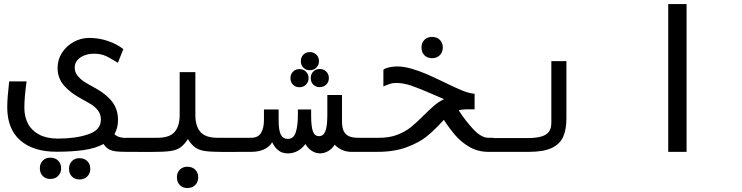

<svg xmlns="http://www.w3.org/2000/svg" viewBox="-20 -745 3640 942"><path d="M15.5 -219Q15.5 -263 25 -345.5H110.5Q99.5 -268.5 99.5 -216.5Q99.5 -171 118 -137Q136.5 -103 173.5 -84Q210.5 -65 264 -65Q351 -65 413 -86Q475 -107 475 -158Q475 -182 463 -199.5Q451 -217 433.2 -229Q415.5 -241 384 -257.5Q327.5 -287.5 295 -324.2Q262.5 -361 262.5 -411.5Q262.5 -452.5 284.2 -486.2Q306 -520 341.8 -539.5Q377.5 -559 418 -559Q465.5 -559 510 -543.8Q554.5 -528.5 585 -504L558.5 -437L540.5 -447.5Q516.5 -462 503.2 -468.5Q490 -475 475.2 -478.2Q460.5 -481.5 439 -481.5Q417.5 -481.5 396.2 -474Q375 -466.5 360.8 -451Q346.5 -435.5 346.5 -413Q346.5 -390.5 361.2 -372.8Q376 -355 394.5 -343.2Q413 -331.5 449 -312Q503 -282 531 -245Q559 -208 559 -155.5Q559 -117 541.5 -87Q551.5 -77 566 -72.5Q580.5 -68 601.5 -68V0Q567 0 547.2 -2.5Q527.5 -5 513.2 -13.2Q499 -21.5 488 -38.5Q447 -16.5 389.2 -8.5Q331.5 -0.5 258 -0.5Q143.5 -0.5 79.5 -56.2Q15.5 -112 15.5 -219ZM175.5 80.5Q175.5 57.5 189.8 43Q204 28.5 227 28.5Q250.5 28.5 265.2 43Q280 57.5 280 80.5Q280 103.5 265.2 118.2Q250.5 133 227 133Q204 133 189.8 118.5Q175.5 104 175.5 80.5ZM318.5 83Q318.5 60 332.8 45.5Q347 31 370 31Q393.5 31 408.2 45.5Q423 60 423 83Q423 106 408.2 120.8Q393.5 135.5 370 135.5Q347 135.5 332.8 121Q318.5 106.5 318.5 83Z M848 125Q848 102 862.2 87.5Q876.5 73 899.5 73Q923 73 937.8 87.5Q952.5 102 952.5 125Q952.5 148 937.8 162.8Q923 177.5 899.5 177.5Q876.5 177.5 862.2 163Q848 148.5 848 125ZM861.5 -180V-391H938.5V-180Q938.5 -127 963 -98Q987.5 -69 1048 -69H1201.5V0L1083 0.5Q1020 0.5 989.2 -3.5Q958.5 -7.5 939.2 -20.5Q920 -33.5 902 -62.5Q883 -33.5 863.5 -20.5Q844 -7.5 812.8 -3.5Q781.5 0.5 718 0.5L598.5 0V-69H752Q812.5 -69 837 -98Q861.5 -127 861.5 -180Z M1315.5 -47Q1300 -22.5 1273.5 -11.2Q1247 0 1213.5 0H1200V-69H1212Q1246.5 -69 1260.8 -93Q1275 -117 1275 -156V-208H1347V-157Q1347 -104.5 1358 -84Q1369 -63.5 1392.5 -63.5Q1420.5 -63.5 1431 -95.8Q1441.5 -128 1441.5 -179.5V-208H1506.5V-179.5Q1506.5 -125 1515 -101Q1523.5 -77 1545.5 -77Q1566.5 -77 1576.2 -101Q1586 -125 1586 -181.5V-279H1658V-145.5Q1658 -106 1676.5 -87.5Q1695 -69 1734.5 -69H1801.5V0H1703Q1657 0 1622 -35Q1609 -14.5 1589.8 -3.5Q1570.5 7.5 1550.5 7.5Q1529 7.5 1509.5 -5Q1490 -17.5 1478.5 -38.5Q1463 -17 1441 -4.8Q1419 7.5 1393 7.5Q1365 7.5 1346.5 -6.5Q1328 -20.5 1315.5 -47ZM1456 -445Q1456 -464.5 1468.5 -477Q1481 -489.5 1500 -489.5Q1519.5 -489.5 1532.2 -476.8Q1545 -464 1545 -445Q1545 -426 1532.2 -413.2Q1519.5 -400.5 1500 -400.5Q1481 -400.5 1468.5 -413Q1456 -425.5 1456 -445ZM1405 -361.5Q1405 -381 1417.5 -393.5Q1430 -406 1449 -406Q1468.5 -406 1481.2 -393.2Q1494 -380.5 1494 -361.5Q1494 -342.5 1481.2 -329.8Q1468.5 -317 1449 -317Q1430 -317 1417.5 -329.5Q1405 -342 1405 -361.5ZM1504.5 -362Q1504.5 -381.5 1517 -394Q1529.5 -406.5 1548.5 -406.5Q1568 -406.5 1580.8 -393.8Q1593.5 -381 1593.5 -362Q1593.5 -343 1580.8 -330.2Q1568 -317.5 1548.5 -317.5Q1529.5 -317.5 1517 -330Q1504.5 -342.5 1504.5 -362Z M1795 -69H1840.5Q1891.5 -69 1930 -84Q1968.5 -99 1995.5 -120.8Q2022.5 -142.5 2058.5 -178.5Q2089.5 -209.5 2111 -227.8Q2132.5 -246 2158.5 -258.5L2112.5 -278.5Q2042 -309.5 2000.8 -323.8Q1959.5 -338 1924.5 -338Q1909 -338 1898.8 -335.2Q1888.5 -332.5 1871.5 -325.5L1861 -321V-401.5Q1861 -405 1870.8 -409Q1880.5 -413 1896 -416Q1911.5 -419 1928.5 -419Q1961 -419 1999 -408Q2037 -397 2072.2 -381.8Q2107.5 -366.5 2160.5 -341Q2214.5 -314.5 2247 -301.2Q2279.5 -288 2303.5 -285.5L2308.5 -285V-208.5H2285Q2252 -209.5 2230.5 -204Q2261 -155.5 2301 -112.2Q2341 -69 2376 -69H2401.5V0H2376Q2325.5 0 2284.8 -23.2Q2244 -46.5 2215 -80Q2186 -113.5 2157.5 -157L2145.5 -144Q2108 -103.5 2072 -74.5Q2036 -45.5 1975.5 -22.8Q1915 0 1832 0H1795ZM2048 -512Q2048 -535 2062.2 -549.5Q2076.5 -564 2099.5 -564Q2123 -564 2137.8 -549.5Q2152.5 -535 2152.5 -512Q2152.5 -489 2137.8 -474.2Q2123 -459.5 2099.5 -459.5Q2076.5 -459.5 2062.2 -474Q2048 -488.5 2048 -512Z M2400 -67.5H2564Q2608 -67.5 2634.2 -74.8Q2660.5 -82 2672.8 -98.2Q2685 -114.5 2685 -143V-445H2759V-164.5Q2759 -109 2742.8 -73.2Q2726.5 -37.5 2686.5 -18.8Q2646.5 0 2575.5 0H2400Z M3348.5 -725V0H3258.5V-725Z"/></svg>

Font: JuliaMono
Style: Italic
Weight: 400
Italic angle: -9°
Monospace: yes
Designer: cormullion
Foundry: corm
Version: Version 0.057; ttfautohint (v1.8.4)